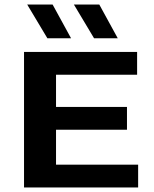

<svg xmlns="http://www.w3.org/2000/svg" viewBox="-20 -823 675 843"><path d="M85.5 0V-595H582V-495H226V-100H586.5V0ZM156 -253.5V-353.5H537.5V-253.5ZM393 -655 304.5 -803H416L497 -655ZM188 -655 99.5 -803H211L292 -655Z"/></svg>

Font: Encode Sans SC Expanded SemiBold
Style: Regular
Weight: 600
Width: 7
Designer: Multiple Designers
Foundry: Impallari Type
Version: Version 3.002